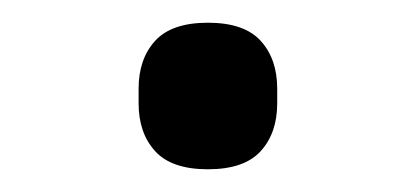

<svg xmlns="http://www.w3.org/2000/svg" viewBox="-20 -389 366 169"><path d="M163 -240Q131 -240 116.5 -256Q102 -272 102 -298V-311Q102 -337 116.5 -353Q131 -369 163 -369Q195 -369 209.5 -353Q224 -337 224 -311V-298Q224 -272 209.5 -256Q195 -240 163 -240Z"/></svg>

Font: IBM Plex Sans Arabic
Style: Regular
Weight: 400
Designer: Mike Abbink, Paul van der Laan, Pieter van Rosmalen, Wael Morcos, Khajak Apelian
Foundry: Bold Monday
Version: Version 1.1